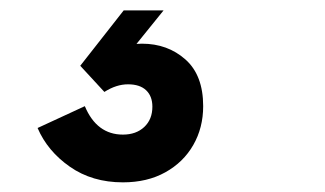

<svg xmlns="http://www.w3.org/2000/svg" viewBox="-20 -30 640 378"><path d="M222 329Q161.5 329 117.5 298.2Q73.5 267.5 54 222L147 179Q170.5 235 222 235Q248 235 264 220Q280 205 280 180Q280 159.5 267.8 147.8Q255.5 136 232 136Q209 136 185.5 151L138 99.5L223.5 -9.5H302L197 120.5L163 91Q184.5 73.5 209.2 64.8Q234 56 259.5 56Q310 56 345 87Q380 118 380 179Q380 221.5 360.5 255.5Q341 289.5 305.5 309.2Q270 329 222 329Z"/></svg>

Font: Google Sans Code
Style: Italic
Weight: 400
Italic angle: -10°
Monospace: yes
Designer: Google Sans Code Authors
Foundry: Google LLC
Version: Version 6.000